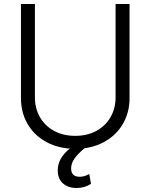

<svg xmlns="http://www.w3.org/2000/svg" viewBox="-20 -727 747 953"><path d="M623 -707V-239.3Q623 -174.8 595.2 -121.6Q567.4 -68.4 516.8 -34.4Q466.3 -0.5 399.4 8.8Q367.2 35.6 350.1 59.6Q333 83.5 333 109.4Q333 150.4 376 150.4Q399.4 150.4 422.9 136.7L431.6 185.5Q399.9 206.1 360.4 206.1Q317.9 206.1 292.2 183.1Q266.6 160.2 266.6 118.2Q266.6 58.6 326.2 10.7Q253.9 4.9 199 -28.6Q144 -62 114 -116.9Q84 -171.9 84 -239.3V-707H153.3V-244.1Q153.3 -189 178.2 -145.5Q203.1 -102.1 248.5 -77.4Q293.9 -52.7 353.5 -52.7Q413.1 -52.7 458.5 -77.4Q503.9 -102.1 528.8 -145.8Q553.7 -189.5 553.7 -244.1V-707Z"/></svg>

Font: Pretendard Std Light
Style: Regular
Weight: 300
Designer: Base glyphs from Inter by Rasmus Andersson; Hangeul glyphs from Noto Sans CJK(Source Han Sans) by Jang Soo-young and Kan
Foundry: Kil Hyung-jin
Version: Version 1.309